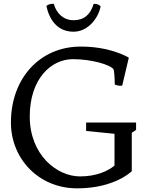

<svg xmlns="http://www.w3.org/2000/svg" viewBox="-20 -984 788 1021"><path d="M38.1 -332.5C38.1 -139.2 186.5 17.6 390.1 17.6C591.3 17.6 680.7 -73.7 680.7 -73.7V-278.3L703.6 -293V-332.5H438V-287.6L588.9 -272.5V-103.5C555.2 -75.2 493.7 -45.9 405.8 -45.9C281.7 -45.9 138.2 -161.1 138.2 -364.7C138.2 -564.9 252 -669.4 367.7 -669.4C466.8 -669.4 566.4 -640.1 584 -615.2C590.3 -590.3 590.3 -534.7 590.3 -534.7C590.3 -534.7 606.9 -525.4 629.9 -528.8L665 -677.2C654.3 -684.1 561 -736.8 408.2 -736.3C191.9 -735.8 38.1 -567.4 38.1 -332.5ZM371.1 -815.4C448.2 -815.4 503.4 -887.7 515.1 -950.2C515.1 -950.2 504.4 -964.8 478 -963.4C460.4 -905.3 426.3 -876.5 371.1 -876.5C316.9 -876.5 280.3 -913.1 266.1 -963.4C266.1 -963.4 243.2 -966.8 226.6 -952.1C242.2 -880.9 283.7 -815.4 371.1 -815.4Z"/></svg>

Font: Trykker
Style: Regular
Weight: 400
Designer: Magnus Gaarde
Foundry: Magnus Gaarde
Version: Version 1.001